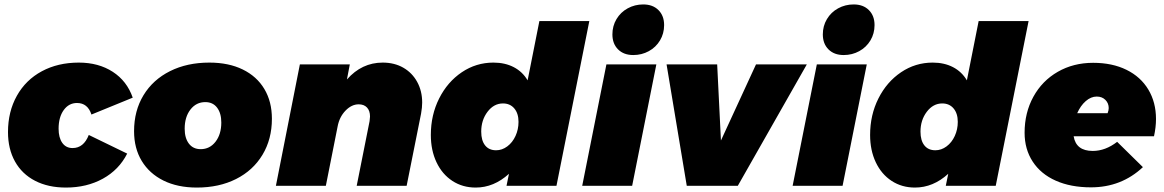

<svg xmlns="http://www.w3.org/2000/svg" viewBox="-20 -837 5244 865"><path d="M16 -242Q16 -334 56 -405.5Q96 -477 168.5 -516Q241 -555 335 -555Q424 -555 488 -513.5Q552 -472 578 -397L392 -321Q375 -373 327 -373Q290 -373 267 -341Q244 -309 244 -257Q244 -217 260.5 -193.5Q277 -170 307 -170Q357 -170 380 -229L553 -145Q516 -72 443.5 -32Q371 8 277 8Q197 8 138 -22.5Q79 -53 47.5 -109.5Q16 -166 16 -242Z M1205 -302Q1205 -210 1162.5 -139.5Q1120 -69 1043.5 -30.5Q967 8 867 8Q780 8 716.5 -23.5Q653 -55 618.5 -112Q584 -169 584 -246Q584 -338 626.5 -408Q669 -478 746 -516.5Q823 -555 923 -555Q1010 -555 1073.5 -524Q1137 -493 1171 -436Q1205 -379 1205 -302ZM812 -257Q812 -215 831 -190Q850 -165 884 -165Q925 -165 951 -198.5Q977 -232 977 -285Q977 -327 958 -352Q939 -377 905 -377Q864 -377 838 -343.5Q812 -310 812 -257Z M1882 -375Q1882 -353 1877 -325L1812 0H1587L1645 -291Q1647 -305 1647 -312Q1647 -338 1633.5 -352.5Q1620 -367 1596 -367Q1564 -367 1536.5 -338.5Q1509 -310 1501 -267L1448 0H1223L1331 -547H1556L1543 -479Q1610 -555 1704 -555Q1757 -555 1797 -532Q1837 -509 1859.5 -468Q1882 -427 1882 -375Z M1921 -229Q1921 -319 1958.5 -393.5Q1996 -468 2060.5 -511.5Q2125 -555 2203 -555Q2255 -555 2294.5 -534.5Q2334 -514 2357 -475L2410 -742H2635L2487 0H2262L2273 -54Q2205 8 2123 8Q2064 8 2018 -22Q1972 -52 1946.5 -106Q1921 -160 1921 -229ZM2316 -288Q2316 -326 2297 -348.5Q2278 -371 2246 -371Q2205 -371 2176.5 -333.5Q2148 -296 2148 -244Q2148 -204 2165.5 -182Q2183 -160 2215 -160Q2242 -160 2265.5 -177.5Q2289 -195 2302.5 -224.5Q2316 -254 2316 -288Z M2937 -547 2828 0H2603L2712 -547ZM2972 -724Q2972 -686 2953.5 -655Q2935 -624 2903 -606.5Q2871 -589 2833 -589Q2790 -589 2764.5 -614.5Q2739 -640 2739 -682Q2739 -720 2757.5 -751Q2776 -782 2808 -799.5Q2840 -817 2878 -817Q2921 -817 2946.5 -791.5Q2972 -766 2972 -724Z M3615 -547 3304 0H3074L2983 -547H3211L3228 -204L3386 -547Z M3885 -547 3776 0H3551L3660 -547ZM3920 -724Q3920 -686 3901.5 -655Q3883 -624 3851 -606.5Q3819 -589 3781 -589Q3738 -589 3712.5 -614.5Q3687 -640 3687 -682Q3687 -720 3705.5 -751Q3724 -782 3756 -799.5Q3788 -817 3826 -817Q3869 -817 3894.5 -791.5Q3920 -766 3920 -724Z M3900 -229Q3900 -319 3937.5 -393.5Q3975 -468 4039.5 -511.5Q4104 -555 4182 -555Q4234 -555 4273.5 -534.5Q4313 -514 4336 -475L4389 -742H4614L4466 0H4241L4252 -54Q4184 8 4102 8Q4043 8 3997 -22Q3951 -52 3925.5 -106Q3900 -160 3900 -229ZM4295 -288Q4295 -326 4276 -348.5Q4257 -371 4225 -371Q4184 -371 4155.5 -333.5Q4127 -296 4127 -244Q4127 -204 4144.5 -182Q4162 -160 4194 -160Q4221 -160 4244.5 -177.5Q4268 -195 4281.5 -224.5Q4295 -254 4295 -288Z M5188 -301Q5188 -264 5179 -223H4817Q4828 -157 4903 -157Q4960 -157 5013 -198L5129 -84Q5032 7 4895 7Q4804 7 4736.5 -23Q4669 -53 4632.5 -109Q4596 -165 4596 -239Q4596 -329 4635.5 -401Q4675 -473 4745.5 -513.5Q4816 -554 4905 -554Q4991 -554 5055 -522.5Q5119 -491 5153.5 -433.5Q5188 -376 5188 -301ZM4975 -350Q4975 -372 4960 -387Q4945 -402 4921 -402Q4895 -402 4871.5 -381.5Q4848 -361 4833 -327H4970Q4975 -340 4975 -350Z"/></svg>

Font: Gontserrat Black
Style: Italic
Weight: 900
Italic angle: -11.3°
Designer: Julieta Ulanovsky
Foundry: Julieta Ulanovsky
Version: Version 6.001